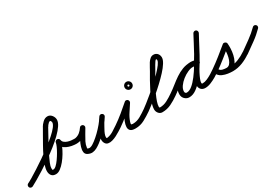

<svg xmlns="http://www.w3.org/2000/svg" viewBox="11 -1337 3058 2143"><g transform="rotate(-30 1539.5 -266.0)"><path d="M27 27Q15 32 3.5 28.5Q-8 25 -14 14Q-19 2 -15.5 -9.5Q-12 -21 -1 -27Q21 -37 62 -61.5Q103 -86 156 -120Q209 -154 266.5 -193.5Q324 -233 379 -274.5Q434 -316 478 -355Q522 -394 548 -427.5Q574 -461 574 -484Q574 -487 570 -498Q566 -509 559 -509Q550 -509 539.5 -500Q529 -491 520.5 -479.5Q512 -468 509 -461Q509 -461 508 -461Q508 -461 508 -461Q469 -388 428 -315.5Q387 -243 352 -168Q340 -141 324.5 -106Q309 -71 309 -40Q309 -29 310 -25Q311 -21 322 -21Q339 -21 360.5 -41Q382 -61 404.5 -92.5Q427 -124 447 -158.5Q467 -193 480 -222.5Q493 -252 495 -267Q497 -280 506 -286.5Q515 -293 525 -293Q535 -293 544 -286.5Q553 -280 555 -267Q558 -247 573.5 -234Q589 -221 610.5 -213.5Q632 -206 653.5 -203.5Q675 -201 691 -201Q691 -201 691 -201Q691 -201 691 -201Q703 -201 712 -192Q721 -183 721 -171Q721 -159 712 -150Q703 -141 691 -141Q662 -141 630 -147Q598 -153 569 -166.5Q540 -180 520 -202.5Q500 -225 495 -259Q494 -272 503.5 -278Q513 -284 525 -284Q537 -284 547 -277.5Q557 -271 555 -259Q551 -234 535 -196.5Q519 -159 495 -118.5Q471 -78 441.5 -42Q412 -6 381.5 16.5Q351 39 322 39Q285 39 267 17Q249 -5 249 -40Q249 -73 264 -118Q279 -163 303.5 -213.5Q328 -264 356.5 -314.5Q385 -365 411 -410.5Q437 -456 456 -489Q456 -489 456 -489Q455 -489 455 -489Q470 -516 498 -542.5Q526 -569 559 -569Q591 -569 612.5 -542Q634 -515 634 -484Q634 -452 607.5 -412Q581 -372 536 -328Q491 -284 435 -239.5Q379 -195 319 -153.5Q259 -112 202 -76Q145 -40 99.5 -13.5Q54 13 27 27Q27 27 27 27Q27 27 27 27Z M680 -141Q668 -141 659.5 -150Q651 -159 651 -172Q651 -184 660 -192.5Q669 -201 682 -201Q689 -201 696.5 -201Q704 -201 711 -202Q744 -209 769 -229.5Q794 -250 812 -278Q820 -290 831.5 -291Q843 -292 853 -287Q862 -281 866 -270Q870 -259 863 -246Q846 -216 825.5 -182.5Q805 -149 788 -115Q771 -81 767 -46Q765 -35 766 -35Q785 -25 803 -29.5Q821 -34 837.5 -45Q854 -56 869 -67Q903 -93 939 -128Q975 -163 1007 -201.5Q1039 -240 1061 -276Q1069 -289 1081 -290Q1093 -291 1102 -285Q1112 -278 1116 -267Q1120 -256 1112 -244Q1102 -229 1091.5 -214.5Q1081 -200 1072 -185Q1072 -185 1072 -186Q1073 -186 1073 -186Q1066 -173 1053.5 -151.5Q1041 -130 1029 -106Q1017 -82 1011.5 -60.5Q1006 -39 1013 -27Q1013 -27 1013 -27Q1013 -27 1013 -27Q1013 -27 1013 -27Q1013 -27 1013 -27Q1013 -26 1015.5 -26.5Q1018 -27 1026 -28Q1063 -34 1101 -57Q1139 -80 1170 -102Q1180 -109 1192 -106.5Q1204 -104 1212 -94Q1219 -84 1216.5 -72Q1214 -60 1204 -52Q1190 -43 1165 -27Q1140 -11 1110 4.5Q1080 20 1050.5 28Q1021 36 996.5 31Q972 26 959 1Q959 1 959 1Q959 1 959 1Q959 1 959 1Q959 1 959 1Q947 -23 950 -51.5Q953 -80 965.5 -109Q978 -138 993 -165Q1008 -192 1019 -214Q1019 -214 1020 -214Q1020 -215 1020 -215Q1029 -231 1040.5 -247Q1052 -263 1062 -278Q1071 -290 1082.5 -291Q1094 -292 1103 -286Q1113 -280 1116.5 -269Q1120 -258 1113 -246Q1089 -206 1054.5 -164.5Q1020 -123 981 -85Q942 -47 905 -19Q880 0 853.5 14.5Q827 29 798.5 32Q770 35 738 19Q711 5 707.5 -23Q704 -51 715 -86.5Q726 -122 744.5 -158.5Q763 -195 781.5 -226Q800 -257 811 -276Q818 -288 830 -289.5Q842 -291 851 -285Q861 -279 865.5 -267.5Q870 -256 862 -244Q837 -207 802.5 -179.5Q768 -152 723 -144Q712 -142 701.5 -141.5Q691 -141 680 -141Q680 -141 680 -141Q680 -141 680 -141Z M1204 -52Q1194 -45 1181.5 -47.5Q1169 -50 1162 -60Q1155 -70 1157.5 -82.5Q1160 -95 1170 -102Q1227 -141 1282 -186Q1337 -231 1389 -277Q1398 -286 1409 -285Q1420 -284 1428 -278Q1436 -271 1438.5 -260.5Q1441 -250 1435 -239Q1407 -195 1377 -150.5Q1347 -106 1330 -57Q1324 -38 1324 -28.5Q1324 -19 1346 -19Q1398 -19 1445 -46Q1492 -73 1533 -102Q1533 -102 1533 -102Q1533 -102 1533 -102Q1543 -109 1555 -106.5Q1567 -104 1575 -94Q1582 -84 1579.5 -72Q1577 -60 1567 -52Q1518 -18 1463.5 11.5Q1409 41 1346 41Q1300 41 1281.5 23Q1263 5 1264.5 -24.5Q1266 -54 1280 -89Q1294 -124 1314 -159Q1334 -194 1353.5 -223.5Q1373 -253 1383 -271Q1390 -282 1401.5 -280.5Q1413 -279 1423 -271Q1432 -264 1435.5 -252.5Q1439 -241 1429 -233Q1376 -185 1319.5 -139Q1263 -93 1204 -52Q1204 -52 1204 -52Q1204 -52 1204 -52ZM1507 -422Q1504 -420 1503.5 -416.5Q1503 -413 1503 -414Q1503 -415 1503.5 -411.5Q1504 -408 1507 -406Q1509 -403 1512.5 -402.5Q1516 -402 1515 -402Q1514 -402 1517.5 -402.5Q1521 -403 1523 -406Q1526 -408 1526.5 -411.5Q1527 -415 1527 -414Q1527 -413 1526.5 -416.5Q1526 -420 1523 -422Q1521 -425 1517.5 -425.5Q1514 -426 1515 -426Q1516 -426 1512.5 -425.5Q1509 -425 1507 -422ZM1467 -414Q1467 -434 1481 -448Q1495 -462 1515 -462Q1535 -462 1549 -448Q1563 -434 1563 -414Q1563 -394 1549 -380Q1535 -366 1515 -366Q1495 -366 1481 -380Q1467 -394 1467 -414Z M1567 -52Q1557 -45 1545 -47.5Q1533 -50 1525 -60Q1518 -70 1520.5 -82Q1523 -94 1533 -102Q1550 -114 1586.5 -142.5Q1623 -171 1668.5 -209Q1714 -247 1761 -289.5Q1808 -332 1847.5 -372.5Q1887 -413 1911.5 -446.5Q1936 -480 1936 -499Q1936 -505 1935 -509Q1934 -513 1927 -513Q1922 -513 1912 -499Q1902 -485 1890.5 -465.5Q1879 -446 1869 -427.5Q1859 -409 1854 -401Q1840 -376 1819 -340.5Q1798 -305 1776 -264Q1754 -223 1734.5 -181Q1715 -139 1702.5 -102Q1690 -65 1690 -39Q1690 -36 1692 -31Q1694 -26 1696 -26Q1747 -26 1792 -49.5Q1837 -73 1878 -102Q1878 -102 1878 -102Q1878 -102 1878 -102Q1888 -109 1900 -106.5Q1912 -104 1920 -94Q1927 -84 1924.5 -72Q1922 -60 1912 -52Q1864 -18 1810.5 8Q1757 34 1696 34Q1667 34 1648.5 11.5Q1630 -11 1630 -39Q1630 -78 1649 -130.5Q1668 -183 1696 -239Q1724 -295 1752.5 -345.5Q1781 -396 1802 -431Q1813 -449 1825 -473Q1837 -497 1852 -520Q1867 -543 1885.5 -558Q1904 -573 1927 -573Q1959 -573 1977.5 -551.5Q1996 -530 1996 -499Q1996 -471 1971.5 -431.5Q1947 -392 1906 -347.5Q1865 -303 1816.5 -257.5Q1768 -212 1719.5 -171.5Q1671 -131 1630.5 -100Q1590 -69 1567 -52Q1567 -52 1567 -52Q1567 -52 1567 -52Z M1870 -60Q1863 -70 1865.5 -82.5Q1868 -95 1878 -102Q1921 -131 1962.5 -164.5Q2004 -198 2047.5 -227.5Q2091 -257 2139.5 -275.5Q2188 -294 2244 -294Q2263 -294 2281 -290.5Q2299 -287 2317 -282Q2317 -282 2317 -282Q2317 -282 2317 -282Q2329 -278 2334.5 -267Q2340 -256 2337 -244Q2333 -232 2322 -226.5Q2311 -221 2299 -224Q2286 -229 2272 -231.5Q2258 -234 2244 -234Q2194 -234 2150.5 -216Q2107 -198 2066.5 -169.5Q2026 -141 1988 -109.5Q1950 -78 1912 -52Q1902 -45 1889.5 -47.5Q1877 -50 1870 -60ZM2318 -281Q2330 -277 2335 -265.5Q2340 -254 2336 -243Q2332 -231 2320.5 -226Q2309 -221 2298 -225Q2284 -230 2271.5 -232.5Q2259 -235 2244 -235Q2213 -235 2174.5 -218Q2136 -201 2100.5 -173Q2065 -145 2041.5 -111.5Q2018 -78 2018 -45Q2018 -31 2028 -24Q2033 -20 2041 -20Q2075 -20 2112 -50Q2149 -80 2187 -130Q2225 -180 2261.5 -240Q2298 -300 2331 -360.5Q2364 -421 2391 -473Q2418 -525 2436 -558Q2436 -558 2436 -558Q2436 -558 2436 -558Q2442 -568 2454 -571.5Q2466 -575 2477 -569Q2487 -563 2490.5 -551Q2494 -539 2488 -528Q2467 -490 2438 -433.5Q2409 -377 2374 -313Q2339 -249 2299.5 -186.5Q2260 -124 2217.5 -73Q2175 -22 2130.5 9Q2086 40 2041 40Q2013 40 1992 24Q1958 -1 1958 -45Q1958 -92 1986 -136.5Q2014 -181 2058 -217Q2102 -253 2151 -274Q2200 -295 2244 -295Q2281 -295 2318 -281Q2318 -281 2318 -281Q2318 -281 2318 -281ZM2435 -557Q2441 -568 2453 -571.5Q2465 -575 2476 -570Q2487 -564 2490.5 -552Q2494 -540 2489 -529Q2462 -479 2435 -428.5Q2408 -378 2381 -328Q2381 -328 2381 -327Q2381 -327 2381 -327Q2370 -308 2351.5 -277.5Q2333 -247 2313 -212.5Q2293 -178 2275 -143.5Q2257 -109 2245.5 -80.5Q2234 -52 2234 -35Q2234 -26 2236 -23.5Q2238 -21 2247 -21Q2274 -21 2306 -35Q2338 -49 2368 -67.5Q2398 -86 2420 -102Q2430 -109 2442 -106.5Q2454 -104 2462 -94Q2469 -84 2466.5 -72Q2464 -60 2454 -52Q2427 -33 2391.5 -12Q2356 9 2318.5 24Q2281 39 2247 39Q2213 39 2193.5 18.5Q2174 -2 2174 -35Q2174 -66 2191 -108Q2208 -150 2234 -196.5Q2260 -243 2286 -285Q2312 -327 2329 -357Q2329 -357 2329 -357Q2328 -356 2328 -356Q2355 -406 2382 -456.5Q2409 -507 2435 -557Q2435 -557 2435 -557Q2435 -557 2435 -557Z M2454 -52Q2444 -45 2431.5 -47.5Q2419 -50 2412 -60Q2405 -70 2407.5 -82.5Q2410 -95 2420 -102Q2482 -145 2541.5 -192.5Q2601 -240 2659 -288Q2671 -298 2688 -291Q2706 -284 2708 -268Q2711 -239 2709.5 -201Q2708 -163 2699.5 -124Q2691 -85 2673.5 -51.5Q2656 -18 2629 2.5Q2602 23 2563 23Q2527 23 2489 11.5Q2451 0 2428 -32Q2420 -44 2423.5 -55.5Q2427 -67 2436 -74Q2445 -80 2457 -79.5Q2469 -79 2478 -66Q2489 -50 2513 -42Q2537 -34 2563.5 -31.5Q2590 -29 2607 -29Q2660 -29 2712.5 -50Q2765 -71 2808 -101Q2808 -101 2808 -101Q2808 -101 2808 -101Q2818 -109 2830 -107Q2842 -105 2849 -94Q2857 -84 2855 -72Q2853 -60 2842 -53Q2792 -17 2731 7Q2670 31 2607 31Q2578 31 2543.5 26Q2509 21 2478 7.5Q2447 -6 2428 -32Q2420 -44 2423.5 -55.5Q2427 -67 2436 -74Q2445 -80 2457 -79.5Q2469 -79 2478 -66Q2490 -48 2516 -42.5Q2542 -37 2563 -37Q2587 -37 2603.5 -54.5Q2620 -72 2630 -99.5Q2640 -127 2644.5 -158Q2649 -189 2649.5 -216.5Q2650 -244 2648 -261Q2647 -268 2657 -268Q2667 -268 2678 -264Q2689 -259 2696 -252.5Q2703 -246 2697 -241Q2638 -193 2577.5 -144.5Q2517 -96 2454 -52Q2454 -52 2454 -52Q2454 -52 2454 -52Z M2801 -58Q2793 -68 2795 -80.5Q2797 -93 2808 -100Q2868 -143 2930 -187.5Q2992 -232 3045 -285Q3045 -285 3045 -285Q3045 -285 3045 -285Q3053 -294 3065.5 -294Q3078 -294 3087 -285Q3096 -277 3096 -264.5Q3096 -252 3087 -243Q3033 -188 2969 -142Q2905 -96 2842 -51Q2832 -44 2820 -46Q2808 -48 2801 -58Z"/></g></svg>

Font: FRB American Cursive Guidelines
Style: Bold Italic
Weight: 700
Italic angle: -25°
Version: Version 2.0;Modular Font Editor K font №1